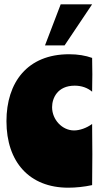

<svg xmlns="http://www.w3.org/2000/svg" viewBox="-20 -861 470 892"><path d="M301 -609C107 -609 10 -478 10 -298C10 -108 117 11 297 11C332 11 371 7 408 -1C408 -49 409 -98 409 -145C409 -193 408 -241 408 -285C382 -266 350 -255 324 -255C269 -255 222 -305 222 -363C222 -405 247 -463 327 -463C359 -463 387 -453 408 -435C408 -459 409 -488 409 -516C409 -543 408 -570 408 -592C377 -603 342 -609 301 -609ZM189 -650H280L408 -841H262Z"/></svg>

Font: Ranchers
Style: Regular
Weight: 400
Designer: Pablo Impallari, Brenda Gallo
Foundry: Pablo Impallari, Brenda Gallo
Version: Version 1.000